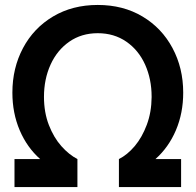

<svg xmlns="http://www.w3.org/2000/svg" viewBox="-20 -755 790 775"><path d="M38.5 0V-113H142Q89 -160 59.5 -229.2Q30 -298.5 30 -381Q30 -480.5 73 -561.2Q116 -642 194.2 -688.5Q272.5 -735 374.5 -735Q477 -735 555 -688.5Q633 -642 676.2 -561.2Q719.5 -480.5 719.5 -381Q719.5 -298.5 690 -229.2Q660.5 -160 607.5 -113H711V0H460V-113Q494 -130 523.8 -165.2Q553.5 -200.5 572.5 -251.2Q591.5 -302 592 -362.5Q592 -364 592 -365Q592 -435.5 565.8 -494Q539.5 -552.5 490 -586.8Q440.5 -621 374.5 -621Q309 -621 259.8 -586.8Q210.5 -552.5 184 -494Q157.5 -435.5 157.5 -364Q157.5 -301.5 177.2 -250.5Q197 -199.5 227.8 -165Q258.5 -130.5 292.5 -113V0Z"/></svg>

Font: Vela Sans Bd
Style: Bold
Weight: 700
Designer: Principal design: Mikhail Sharanda - project Manrope.
Design modification: Ravid Balaliev
Foundry: Mikhail Sharanda
Version: Version 1.001